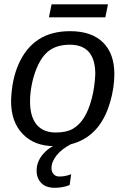

<svg xmlns="http://www.w3.org/2000/svg" viewBox="-20 -686 596 914"><path d="M524.4 -333.5Q524.4 -270 504.9 -201.7Q485.4 -133.3 449.2 -85.4Q412.6 -38.1 359.9 -14.2Q307.1 9.8 239.7 9.8Q144 9.8 88.4 -47.9Q32.7 -105.5 32.7 -204.6Q35.2 -305.7 68.8 -381.3Q103 -458.5 163.6 -498Q224.1 -537.6 313.5 -537.6Q416 -537.6 470.2 -484.1Q524.4 -430.7 524.4 -333.5ZM433.6 -333.5Q433.6 -473.1 312.5 -473.1Q246.6 -473.1 207 -439.5Q180.7 -417 161.9 -377.7Q143.1 -338.4 133.1 -292.2Q123 -246.1 123 -203.1Q123 -130.9 154.3 -93Q185.5 -55.2 245.1 -55.2Q295.4 -55.2 325.9 -72.3Q356.4 -89.4 379.4 -125Q402.3 -161.1 416.7 -216.6Q431.2 -272 433.6 -333.5ZM241.2 208Q198.2 208 176.3 185.1Q154.3 162.1 154.3 126Q154.3 85.4 182.1 51Q210 16.6 254.4 -0.5H319.3Q273.9 22.9 249.5 53.5Q225.1 84 225.1 114.7Q225.1 131.3 234.9 142.8Q244.6 154.3 263.2 154.3Q290 154.3 318.8 143.6L311.5 194.8Q278.8 208 241.2 208ZM494.1 -665.5 481.4 -603.5H212.9L225.6 -665.5Z"/></svg>

Font: Arimo
Style: Italic
Weight: 400
Italic angle: -12°
Designer: Steve Matteson
Foundry: Monotype Imaging Inc.
Version: Version 1.33